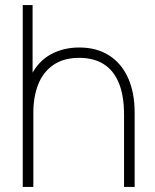

<svg xmlns="http://www.w3.org/2000/svg" viewBox="-20 -740 613 760"><path d="M294 -511Q231 -511 190.2 -482.2Q149.5 -453.5 130.8 -404.8Q112 -356 112 -295L73 -294Q73 -382.5 102.5 -440.5Q132 -498.5 181.8 -525.2Q231.5 -552 294 -552Q362 -552 411.2 -521Q460.5 -490 486.8 -431.8Q513 -373.5 513 -294V0H471V-286Q471 -362 450.2 -412Q429.5 -462 390 -486.5Q350.5 -511 294 -511ZM70 -720H109V-295H112V0H70Z"/></svg>

Font: Tap Sans
Style: Regular
Weight: 400
Designer: Tap Payments
Foundry: Tap Payments
Version: Version 1.001;Glyphs 3.1.2 (3151)